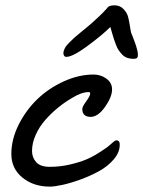

<svg xmlns="http://www.w3.org/2000/svg" viewBox="-20 -673 531 711"><path d="M422.9 -144Q423.3 -141.1 423.3 -136.2Q423.3 -108.9 401.6 -83.3Q379.9 -57.6 347.7 -39.8Q315.4 -22 278.8 -8.5Q242.2 4.9 211.9 11.5Q181.6 18.1 164.6 18.1Q104 18.1 63 -15.4Q22 -48.8 22 -103Q22 -156.7 48.8 -210.7Q75.7 -264.6 117.9 -305.4Q160.2 -346.2 216.1 -371.6Q272 -397 326.7 -397Q353 -397 374 -381.8Q395 -366.7 395 -341.8Q395 -314 368.9 -277.1Q342.8 -240.2 315.9 -240.2Q284.7 -240.2 284.7 -270Q284.7 -277.8 299.3 -297.9Q314 -317.9 314 -327.1Q314 -332 308.6 -332Q281.7 -332 246.6 -310.1Q220.2 -294.9 195.1 -274.4Q169.9 -253.9 147.7 -228.8Q125.5 -203.6 112.1 -173.3Q98.6 -143.1 98.6 -113.8Q98.6 -89.8 114 -72.5Q129.4 -55.2 164.6 -55.2Q202.1 -55.2 238.8 -63.7Q275.4 -72.3 299.1 -82.3Q322.8 -92.3 347.9 -108.4Q373 -124.5 380.4 -130.6Q387.7 -136.7 399.4 -147Q401.4 -148.4 401.9 -148.9Q407.2 -153.3 411.6 -153.3Q420.4 -153.3 422.9 -144ZM474.6 -455.1Q461.9 -455.1 451.4 -458.7Q440.9 -462.4 433.3 -470.2Q425.8 -478 420.2 -485.8Q414.6 -493.7 409.7 -506.6Q404.8 -519.5 401.9 -528.1Q398.9 -536.6 394.8 -551.5Q390.6 -566.4 388.7 -573.2Q357.4 -542 303.2 -502.2Q249 -462.4 225.6 -462.4Q220.2 -462.4 217.5 -466.6Q214.8 -470.7 214.8 -475.1Q214.8 -483.9 219.5 -493.4Q224.1 -502.9 235.6 -514.4Q247.1 -525.9 255.1 -533.2Q263.2 -540.5 281.2 -555.2Q299.3 -569.8 305.7 -575.2Q353 -615.7 377 -643.1Q382.3 -653.3 403.8 -653.3Q424.3 -653.3 437.5 -639.4Q450.7 -625.5 454.6 -609.6Q458.5 -593.8 461.4 -574.5Q464.4 -555.2 465.8 -551.3Q466.8 -549.3 471.2 -537.8Q475.6 -526.4 478 -520Q480.5 -513.7 483.9 -503.2Q487.3 -492.7 489 -484.4Q490.7 -476.1 490.7 -469.2Q490.7 -461.4 487.1 -458.3Q483.4 -455.1 474.6 -455.1Z"/></svg>

Font: Yellowtail
Style: Regular
Weight: 400
Designer: Astigmatic (AOETI)
Foundry: Astigmatic (AOETI)
Version: Version 1.000